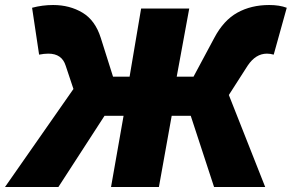

<svg xmlns="http://www.w3.org/2000/svg" viewBox="-61 -746 1164 766"><path d="M232 -391 201 -484Q186 -532 132 -532Q115 -532 95 -528L67 -715Q108 -726 151 -726Q217 -726 268 -695.5Q319 -665 341 -595L390 -440H456L502 -712H694L644 -440H711L794 -595Q831 -665 886 -695.5Q941 -726 1013 -726Q1054 -726 1083 -715L1031 -528Q1017 -532 1004 -532Q959 -532 927 -484L852 -367L997 0H793L700 -284H624L573 0H382L432 -284H356L172 0H-41Z"/></svg>

Font: Nebula Sans Black
Style: Regular
Weight: 900
Italic angle: -9°
Designer: Paul D. Hunt for Adobe (as Source Sans)
Foundry: Nebula Entertainment & Broadcasting LLC
Version: Version 1.010